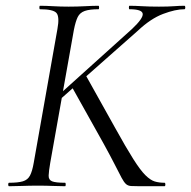

<svg xmlns="http://www.w3.org/2000/svg" viewBox="-20 -645 662 665"><path d="M11.4 0Q8.4 0 8.4 -6Q8.4 -12 11.4 -12Q42.4 -12 59.2 -17Q76 -22 83.9 -37Q91.8 -52 96.8 -81L178.8 -544Q186.8 -587 175.6 -600Q164.4 -613 118.4 -613Q116.4 -613 116.4 -619Q116.4 -625 118.4 -625Q139 -625 164.1 -623.5Q189.2 -622 217.8 -622Q247.4 -622 274.5 -623.5Q301.6 -625 321.2 -625Q323.2 -625 323.2 -619Q323.2 -613 321.2 -613Q290.2 -613 273.4 -607Q256.6 -601 249.2 -586Q241.8 -571 236 -542L154 -81Q149 -52 148.5 -37Q148 -22 160.4 -17Q172.8 -12 205.4 -12Q207.6 -12 207.6 -6Q207.6 0 205.4 0Q184.4 0 163 -1Q141.6 -2 110.8 -2Q82.2 -2 56.6 -1Q31 0 11.4 0ZM464.6 0Q444.8 0 434 -0.7Q423.2 -1.4 416.3 -7.6Q409.4 -13.8 401.2 -29.1Q393 -44.4 378.6 -72.9Q364.2 -101.4 338.6 -148L227 -347.6L276 -386.2L378.6 -202.4Q416.8 -133.4 441.5 -94.4Q466.2 -55.4 483.6 -38.2Q501 -21 516 -16.5Q531 -12 549.8 -12Q552.8 -12 552.8 -6Q552.8 0 549.8 0Q516 0 495.4 0Q474.8 0 464.6 0ZM152 -287.6 437.4 -544.8Q476.4 -581.6 474.3 -597.3Q472.2 -613 428.4 -613Q426.4 -613 426.4 -619Q426.4 -625 428.4 -625Q448.4 -625 472.4 -623.5Q496.4 -622 530.4 -622Q563.2 -622 582.3 -623.5Q601.4 -625 618.8 -625Q621.8 -625 621.8 -619Q621.8 -613 618.8 -613Q587.8 -613 544.9 -596.8Q502 -580.6 457.6 -538.8L173.8 -288Z"/></svg>

Font: Cormorant Infant Light
Style: Italic
Weight: 300
Italic angle: -10°
Designer: Christian Thalmann (Catharsis Fonts)
Foundry: Catharsis Fonts
Version: Version 4.001